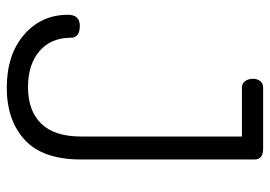

<svg xmlns="http://www.w3.org/2000/svg" viewBox="-132 -638 777 552"><g transform="rotate(90 256.0 -362.5)"><path d="M23 -170Q23 -204 55 -204Q89 -204 89 -178Q89 -121 127.5 -88Q166 -55 231 -55Q299 -55 336 -93Q373 -131 373 -208V-670H232Q220 -670 213.5 -679.5Q207 -689 207 -702Q207 -714 213.5 -722.5Q220 -731 232 -731H408Q439 -731 439 -706V-208Q439 -97 382.5 -45.5Q326 6 233 6Q138 6 80.5 -43.5Q23 -93 23 -170Z"/></g></svg>

Font: Terminal Dosis
Style: Regular
Weight: 400
Designer: Edgar Tolentino, Pablo Impallari, Igino Marini
Foundry: Edgar Tolentino, Pablo Impallari, Igino Marini
Version: Version 1.007